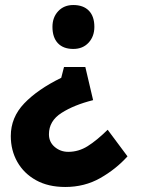

<svg xmlns="http://www.w3.org/2000/svg" viewBox="-20 -565 572 765"><path d="M320 -298 351 -166Q275 -147 225 -115Q175 -83 175 -30Q175 1 198 20.5Q221 40 252 40Q293 40 329 17.5Q365 -5 409 -48L488 58Q442 109 379.5 144.5Q317 180 240 180Q172 180 123.5 153Q75 126 49 80Q23 34 23 -23Q23 -97 76.5 -153Q130 -209 224 -255L235 -298ZM356 -458Q356 -420 333 -395Q310 -370 272 -370Q232 -370 210.5 -393Q189 -416 189 -458Q189 -496 212 -520.5Q235 -545 272 -545Q312 -545 334 -522.5Q356 -500 356 -458Z"/></svg>

Font: Readex Pro bold
Style: Bold
Weight: 700
Designer: Bonnie Shaver-Troup, Thomas Jockin
Foundry: Lexend
Version: Version 1.200; ttfautohint (v1.8.3)